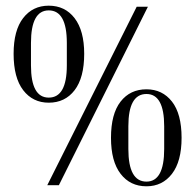

<svg xmlns="http://www.w3.org/2000/svg" viewBox="-20 -656 690 680"><path d="M498.7 3.8Q441 3.8 407.1 -40.4Q373.1 -84.6 373.1 -167.9Q373.1 -252.6 407.1 -296.2Q441 -339.7 498.7 -339.7Q555.1 -339.7 589.1 -296.2Q623.1 -252.6 623.1 -167.9Q623.1 -84.6 589.1 -40.4Q555.1 3.8 498.7 3.8ZM561.5 -128.2V-209Q561.5 -323.1 498.7 -323.1Q434.6 -323.1 434.6 -209V-128.2Q434.6 -12.8 498.7 -12.8Q561.5 -12.8 561.5 -128.2ZM152.6 -292.3Q96.2 -292.3 62.2 -336.5Q28.2 -380.8 28.2 -465.4Q28.2 -548.7 62.2 -592.3Q96.2 -635.9 152.6 -635.9Q210.3 -635.9 244.2 -591.7Q278.2 -547.4 278.2 -465.4Q278.2 -380.8 244.2 -336.5Q210.3 -292.3 152.6 -292.3ZM216.7 -424.4V-503.8Q216.7 -619.2 152.6 -619.2Q89.7 -619.2 89.7 -503.8V-424.4Q89.7 -310.3 152.6 -310.3Q216.7 -310.3 216.7 -424.4ZM503.8 -632.1 188.5 0H147.4L464.1 -632.1Z"/></svg>

Font: Suranna
Style: Regular
Weight: 400
Version: Version 1.0.5; ttfautohint (v1.2.42-39fb)